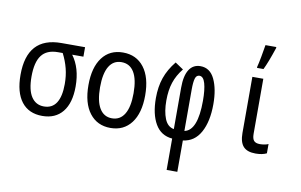

<svg xmlns="http://www.w3.org/2000/svg" viewBox="-97 -969 2193 1398"><g transform="rotate(10 1000.0 -270.0)"><path d="M40 -258Q40 -537 293 -537H468V-467H385Q450 -380 450 -243Q450 -121 397 -55.5Q344 10 247 10Q147 10 93.5 -59Q40 -128 40 -258ZM369 -247Q369 -308 355.5 -361Q342 -414 315 -467H280Q198 -467 159.5 -416.5Q121 -366 121 -259Q121 -160 154 -110Q187 -60 247 -60Q308 -60 338.5 -107.5Q369 -155 369 -247Z M540 -270Q540 -401 595 -474Q650 -547 748 -547Q847 -547 903.5 -473.5Q960 -400 960 -267Q960 -136 904.5 -63Q849 10 751 10Q653 10 596.5 -63.5Q540 -137 540 -270ZM874 -268Q874 -371 842 -423.5Q810 -476 749 -476Q689 -476 657.5 -423.5Q626 -371 626 -269Q626 -167 658 -114Q690 -61 750 -61Q810 -61 842 -113.5Q874 -166 874 -268Z M1208 8Q1124 1 1082 -71.5Q1040 -144 1040 -262Q1040 -346 1063 -412.5Q1086 -479 1137 -542L1198 -501Q1156 -449 1137 -391.5Q1118 -334 1118 -258Q1118 -177 1139.5 -123.5Q1161 -70 1208 -62V-368Q1208 -457 1237 -502Q1266 -547 1320 -547Q1391 -547 1425.5 -474.5Q1460 -402 1460 -290Q1460 -162 1416 -82Q1372 -2 1287 8V240H1208ZM1381 -302Q1381 -383 1367.5 -430Q1354 -477 1325 -477Q1302 -477 1294 -450Q1286 -423 1286 -368V-62Q1381 -81 1381 -302Z M1705 -121V-536H1786V-129Q1786 -93 1799.5 -78Q1813 -63 1844 -63Q1861 -63 1879.5 -66.5Q1898 -70 1906 -75V-6Q1874 10 1824 10Q1762 10 1733.5 -21.5Q1705 -53 1705 -121ZM1727 -614Q1733 -635 1743.5 -690.5Q1754 -746 1759 -780H1839V-772Q1802 -661 1775 -606H1727Z"/></g></svg>

Font: Noto Sans Mono UI Cond
Style: Regular
Weight: 400
Width: 3
Monospace: yes
Designer: Monotype Design team
Foundry: Monotype Imaging Inc.
Version: Version 1.000